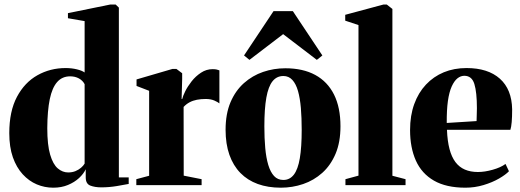

<svg xmlns="http://www.w3.org/2000/svg" viewBox="-20 -838 2353 869"><path d="M221 11.5Q182 11.5 146.5 -3.5Q111 -18.5 82.8 -49.2Q54.5 -80 38.2 -126.2Q22 -172.5 22 -235.5Q22 -334.5 56.8 -399.8Q91.5 -465 149.5 -497.5Q207.5 -530 277 -530Q304 -530 327.8 -524.2Q351.5 -518.5 363 -510V-742.5L287.5 -755.5V-778.5L479 -817.5H503.5L518 -803.5V-35H562.5V-5.5Q545 -2 509.5 4Q474 10 438.5 10Q409.5 10 388.8 2Q368 -6 368 -35V-72Q358.5 -51.5 337.8 -32.2Q317 -13 287.5 -0.8Q258 11.5 221 11.5ZM288.5 -57.5Q307 -57.5 321.5 -63.5Q336 -69.5 346.8 -78.8Q357.5 -88 363 -97.5V-457Q354.5 -473.5 337.2 -483Q320 -492.5 297.5 -492.5Q261.5 -492.5 238.8 -466.8Q216 -441 205.2 -389Q194.5 -337 194 -258Q194 -182 207 -138Q220 -94 241.5 -75.8Q263 -57.5 288.5 -57.5Z M597 0V-27L655 -42.5V-427L598 -449V-478.5L760.5 -526H778.5L804.5 -506.5V-481L802 -389.5L805 -390.5Q807.5 -402.5 818.2 -424.5Q829 -446.5 847.2 -469.8Q865.5 -493 889.8 -509Q914 -525 942.5 -525Q954 -525 961.2 -523.2Q968.5 -521.5 973 -519.5V-370Q966 -376 950 -383Q934 -390 911 -390Q889.5 -390 871.2 -386.5Q853 -383 838 -375Q823 -367 811 -354L811.5 -43L892.5 -27V0Z M1001 -250.5Q1001 -322.5 1023.2 -375Q1045.5 -427.5 1084 -461.8Q1122.5 -496 1170.8 -512.5Q1219 -529 1271.5 -529Q1351 -529 1406.8 -498.8Q1462.5 -468.5 1491.8 -410Q1521 -351.5 1521 -266.5Q1521 -194.5 1498.8 -142Q1476.5 -89.5 1438.5 -55.5Q1400.5 -21.5 1352 -5Q1303.5 11.5 1251 11.5Q1193 11.5 1146.8 -5.2Q1100.5 -22 1068 -55.2Q1035.5 -88.5 1018.2 -137.5Q1001 -186.5 1001 -250.5ZM1262.5 -23.5Q1291.5 -23.5 1310 -47.5Q1328.5 -71.5 1337 -121.8Q1345.5 -172 1345.5 -250.5Q1345.5 -304 1341.8 -348.8Q1338 -393.5 1328.8 -426Q1319.5 -458.5 1303.2 -476.2Q1287 -494 1262.5 -494Q1232.5 -494 1213.5 -470.2Q1194.5 -446.5 1185.5 -396.2Q1176.5 -346 1176.5 -265.5Q1176.5 -212.5 1180.5 -168.2Q1184.5 -124 1194.2 -91.5Q1204 -59 1220.5 -41.2Q1237 -23.5 1262.5 -23.5ZM1109 -567 1084.5 -587 1218 -787.5H1305.5L1439 -587L1414 -567L1261.5 -683.5Z M1602.5 -43V-724.5L1542.5 -744.5V-771L1715.5 -817.5H1730.5L1756 -797.5V-42.5L1815.5 -27V0H1543.5V-27Z M2086.5 11.5Q1999.5 11.5 1944 -20.5Q1888.5 -52.5 1862.2 -111.2Q1836 -170 1836 -249.5Q1836 -315 1854.8 -366.8Q1873.5 -418.5 1907.8 -455Q1942 -491.5 1988.5 -510.8Q2035 -530 2091.5 -530Q2188.5 -530 2242.5 -481.8Q2296.5 -433.5 2298 -343Q2298 -309 2296 -285.8Q2294 -262.5 2290 -250.5H2003Q2005 -199.5 2014.5 -163.5Q2024 -127.5 2041.2 -104.5Q2058.5 -81.5 2084 -70.5Q2109.5 -59.5 2143 -59.5Q2174 -59.5 2210.2 -69.8Q2246.5 -80 2268 -96L2283.5 -63Q2269 -47.5 2238.8 -30Q2208.5 -12.5 2168.8 -0.5Q2129 11.5 2086.5 11.5ZM2002 -281.5 2137 -290Q2137.5 -305.5 2137.8 -319.2Q2138 -333 2138.5 -348.5Q2138.5 -420.5 2127 -457.8Q2115.5 -495 2081.5 -495Q2065 -495 2050.5 -483.5Q2036 -472 2024.5 -446.8Q2013 -421.5 2007.2 -380.8Q2001.5 -340 2002 -281.5Z"/></svg>

Font: Merriweather 120pt ExtraBold
Style: Regular
Weight: 800
Version: Version 2.100